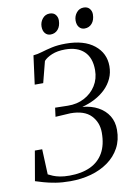

<svg xmlns="http://www.w3.org/2000/svg" viewBox="-101 -996 757 1069"><g transform="rotate(-10 278.0 -462.0)"><path d="M208.5 8Q163 8 125.2 1.8Q87.5 -4.5 59.2 -12.8Q31 -21 14 -26.5L43 -194.5H84.5L90.5 -51.5Q102 -45.5 117.5 -39Q133 -32.5 155.5 -28Q178 -23.5 210 -23.5Q277.5 -23.5 326.5 -46Q375.5 -68.5 401.5 -114Q427.5 -159.5 427.5 -228.5Q427.5 -286.5 390 -325.5Q352.5 -364.5 274 -364.5L189 -359.5L195.5 -410L267 -408.5Q319.5 -407.5 361 -429.5Q402.5 -451.5 426.8 -490Q451 -528.5 451 -578Q451 -647.5 413.2 -683.5Q375.5 -719.5 306 -719.5Q262.5 -719.5 231.2 -706.5Q200 -693.5 185 -676L154 -556H106L127.5 -718Q151 -720 177 -728Q203 -736 236.5 -743.5Q270 -751 315 -751Q418.5 -751 476 -705Q533.5 -659 533.5 -585.5Q533.5 -548 519 -516.2Q504.5 -484.5 478.8 -459.2Q453 -434 418.8 -416Q384.5 -398 345.5 -388Q396.5 -383.5 434.2 -362.8Q472 -342 492.8 -308.2Q513.5 -274.5 513.5 -229.5Q513.5 -171.5 489.5 -127.2Q465.5 -83 423.2 -52.8Q381 -22.5 326 -7.2Q271 8 208.5 8ZM242 -815.5Q223.5 -815.5 211.5 -829.2Q199.5 -843 199.5 -868Q200 -893.5 215.8 -912.5Q231.5 -931.5 256 -931.5Q278 -931.5 289.2 -918Q300.5 -904.5 300.5 -885.5Q300 -853 283.8 -834.2Q267.5 -815.5 242 -815.5ZM434.5 -815.5Q416 -815.5 404 -829.2Q392 -843 392 -868Q392.5 -893.5 408.2 -912.5Q424 -931.5 448.5 -931.5Q470 -931.5 481.5 -918Q493 -904.5 493 -885.5Q492.5 -853 476.2 -834.2Q460 -815.5 434.5 -815.5Z"/></g></svg>

Font: Merriweather 120pt Light
Style: Italic
Weight: 300
Italic angle: -7.8°
Version: Version 2.101